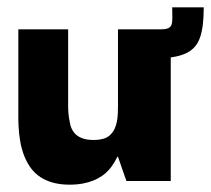

<svg xmlns="http://www.w3.org/2000/svg" viewBox="-20 -494 576 524"><path d="M170 10C223 10 256 -8 275 -28C291 -45 300 -66 300 -66H302L325 0H446V-414H302V-205C302 -177 301 -146 282 -127C273 -117 257 -112 235 -112C191 -112 174 -134 170 -163C167 -177 166 -191 166 -205V-414H30V-206C30 -164 27 -98 56 -48C75 -14 110 10 170 10ZM404 -335C476 -335 512 -351 526 -392C533 -412 536 -439 536 -474H450C450 -430 456 -414 419 -414H365V-335Z"/></svg>

Font: OSH Darker Grotesque Black
Style: Regular
Weight: 900
Designer: Gabriel Lam
Foundry: TypeRant
Version: Version 1.000;Glyphs 3.1.1 (3148)